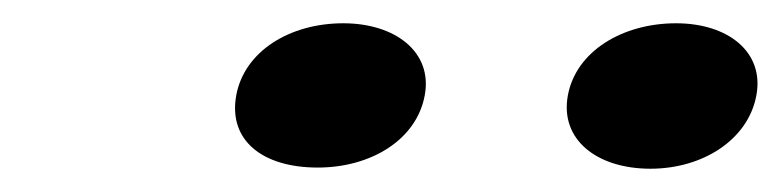

<svg xmlns="http://www.w3.org/2000/svg" viewBox="-20 -749 671 165"><path d="M253 -605C299 -605 338 -629 345 -667C352 -704 320 -729 275 -729C229 -729 190 -705 183 -667C176 -628 206 -605 253 -605ZM539 -604C584 -604 623 -629 630 -667C637 -704 606 -729 561 -729C515 -729 475 -705 468 -667C461 -629 493 -604 539 -604Z"/></svg>

Font: Asimov
Style: XWidIt
Weight: 500
Designer: Google
Version: Version 2.000980; 2014